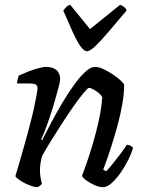

<svg xmlns="http://www.w3.org/2000/svg" viewBox="-20 -778 601 798"><path d="M135 0Q125 0 110.5 -5Q96 -10 81.5 -17.5Q67 -25 56.5 -33Q46 -41 44 -46Q49 -62 58.5 -95Q68 -128 81 -173.5Q94 -219 107 -270Q115 -300 121.5 -330.5Q128 -361 132 -383Q136 -405 136 -411Q136 -423 128 -427Q120 -431 106 -431H51Q51 -439 53.5 -448.5Q56 -458 58 -464Q73 -471 94.5 -479.5Q116 -488 137.5 -494Q159 -500 172 -500Q200 -500 215 -486.5Q230 -473 230 -449Q230 -440 223.5 -415Q217 -390 207.5 -357.5Q198 -325 187 -292Q176 -259 166 -233.5Q156 -208 151 -199L155 -195Q172 -229 193.5 -269.5Q215 -310 239 -350.5Q263 -391 287.5 -425Q312 -459 334.5 -479.5Q357 -500 375 -500Q390 -500 409.5 -491Q429 -482 448.5 -469Q468 -456 481.5 -443.5Q495 -431 496 -425Q496 -388 488 -343Q480 -298 467.5 -253Q455 -208 442.5 -169Q430 -130 420.5 -104Q411 -78 409 -73L421 -66Q431 -76 447 -95.5Q463 -115 480 -137.5Q497 -160 507 -176Q517 -176 524 -171.5Q531 -167 533 -163Q527 -142 513.5 -114.5Q500 -87 481.5 -60.5Q463 -34 444 -17Q425 0 409 0Q393 0 373.5 -8.5Q354 -17 339 -28Q324 -39 321 -47Q326 -60 338.5 -95.5Q351 -131 365.5 -179.5Q380 -228 391 -279Q402 -330 405 -374Q400 -384 389 -392.5Q378 -401 367 -407Q356 -413 350 -413Q345 -413 328 -392.5Q311 -372 288 -339.5Q265 -307 240 -268.5Q215 -230 192.5 -193.5Q170 -157 155 -130Q151 -116 148.5 -100.5Q146 -85 146 -71Q146 -57 148 -43.5Q150 -30 154 -15Q153 -12 148 -7.5Q143 -3 135 0ZM341 -565Q329 -565 314 -586.5Q299 -608 281.5 -646.5Q264 -685 243 -734Q249 -742 255 -748.5Q261 -755 272 -758L354 -657L479 -758Q490 -754 497.5 -747.5Q505 -741 506 -734Q465 -686 432.5 -647.5Q400 -609 377 -587Q354 -565 341 -565Z"/></svg>

Font: Texturina Medium
Style: Italic
Weight: 500
Italic angle: -11°
Designer: Guillermo Torres Carreño
Foundry: Omnibus-Type
Version: Version 1.002